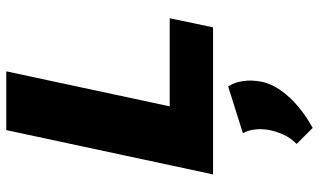

<svg xmlns="http://www.w3.org/2000/svg" viewBox="-222 -476 1015 611"><g transform="rotate(-90 285.5 -170.5)"><path d="M36 0 177 -658H364L223 0ZM95 0 124 -138H533L504 0ZM184 317 133 266Q153 246 163 223Q173 200 177 180Q182 153 178.5 130Q175 107 167 95L316 48Q329 68 333 95.5Q337 123 331 154Q325 185 303 216Q281 247 250 272.5Q219 298 184 317Z"/></g></svg>

Font: Ysabeau Infant Black
Style: Italic
Weight: 900
Italic angle: -12°
Designer: Christian Thalmann (Catharsis Fonts)
Version: Version 2.001;gftools[0.9.30]; featfreeze: ss01,ss02,lnum